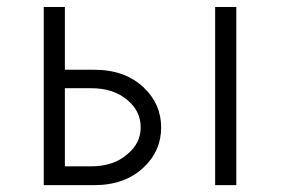

<svg xmlns="http://www.w3.org/2000/svg" viewBox="-20 -539 819 559"><path d="M107.4 0H254.9Q343.8 0 398.4 -51.8Q449.2 -99.6 449.2 -168Q449.2 -236.3 398.4 -284.2Q343.8 -335.9 254.9 -335.9H168.9V-518.6H107.4ZM168.9 -282.2H245.1Q310.5 -282.2 350.6 -248Q389.6 -215.8 389.6 -168Q389.6 -122.1 350.6 -89.8Q310.5 -54.7 245.1 -54.7H168.9ZM606.4 -518.6V0H668V-518.6Z"/></svg>

Font: Dotum
Style: Regular
Weight: 400
Version: Version 2.21